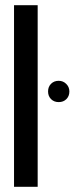

<svg xmlns="http://www.w3.org/2000/svg" viewBox="-20 -719 297 739"><path d="M34 -699H125V0H34ZM165 -367Q165 -385 176.5 -396.5Q188 -408 206 -408Q223 -408 235 -396Q247 -384 247 -367Q247 -349 235.5 -337.5Q224 -326 206 -326Q188 -326 176.5 -337.5Q165 -349 165 -367Z"/></svg>

Font: Moniqa ExtBd Cond Paragraph
Style: Regular
Weight: 800
Width: 3
Designer: Rajesh Rajput
Foundry: Rajesh Rajput
Version: Version 1.000